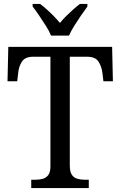

<svg xmlns="http://www.w3.org/2000/svg" viewBox="-20 -951 609 971"><path d="M138 0V-42H158Q179 -42 196 -46.5Q213 -51 224 -65.5Q235 -80 235 -109V-664H147Q107 -664 91 -639.5Q75 -615 72 -582L67 -540H18L22 -714H547L551 -540H503L498 -582Q494 -615 478 -639.5Q462 -664 421 -664H333V-114Q333 -83 343 -67.5Q353 -52 371 -47Q389 -42 409 -42H429V0ZM238 -771Q229 -794 212 -820.5Q195 -847 177.5 -873Q160 -899 145 -918V-931H183Q200 -918 218 -902Q236 -886 252.5 -869Q269 -852 283 -835Q297 -852 314 -869Q331 -886 349 -902Q367 -918 384 -931H422V-918Q408 -899 390 -873Q372 -847 355.5 -820.5Q339 -794 329 -771Z"/></svg>

Font: Noto Serif Thai SemiCondensed
Style: Regular
Weight: 400
Width: 4
Designer: Monotype Design Team
Foundry: Monotype Imaging Inc.
Version: Version 2.002